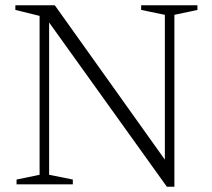

<svg xmlns="http://www.w3.org/2000/svg" viewBox="-20 -696 800 725"><path d="M129.5 -36V-636L38 -658.5V-676H187L624 -63L602.5 -36.5V-640L513 -658.5V-676H725.5V-658.5L638.5 -640V9H610L150.5 -632L165.5 -642V-36L255 -18V0H42.5V-18Z"/></svg>

Font: Newsreader 16pt 16pt Light
Style: Regular
Weight: 300
Version: Version 1.003